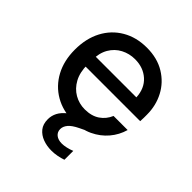

<svg xmlns="http://www.w3.org/2000/svg" viewBox="-193 -641 964 964"><g transform="rotate(45 289.5 -158.5)"><path d="M297 12Q224 12 168 -20.5Q112 -53 80.5 -111.5Q49 -170 49 -248Q49 -327 80 -386Q111 -445 167.5 -478Q224 -511 298 -511Q372 -511 425.5 -478.5Q479 -446 507.5 -392Q536 -338 536 -273Q536 -263 536 -251.5Q536 -240 535 -226H122V-297H437Q434 -358 395 -393Q356 -428 297 -428Q257 -428 222.5 -410Q188 -392 167.5 -357Q147 -322 147 -269V-240Q147 -185 167.5 -147.5Q188 -110 222 -90.5Q256 -71 296 -71Q344 -71 375.5 -92.5Q407 -114 422 -150H522Q509 -104 478 -67.5Q447 -31 401.5 -9.5Q356 12 297 12ZM324 194Q291 194 263 183.5Q235 173 217.5 151.5Q200 130 200 95Q200 70 211.5 47.5Q223 25 250.5 3Q278 -19 325 -39L375 -61L399 -12L343 15Q308 32 293.5 49.5Q279 67 279 86Q279 107 294.5 119.5Q310 132 336 132Q350 132 368 128Q386 124 403 117V180Q386 186 365.5 190Q345 194 324 194Z"/></g></svg>

Font: DM Sans 20pt Medium
Style: Regular
Weight: 500
Version: Version 4.004;gftools[0.9.30]